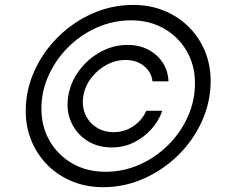

<svg xmlns="http://www.w3.org/2000/svg" viewBox="-20 -759 941 790"><path d="M260.7 -363.3Q270.5 -421.9 306.4 -469.7Q342.3 -517.6 394.5 -545.9Q446.8 -574.2 504.9 -574.2Q552.7 -574.2 590.1 -554.7Q627.4 -535.2 649.4 -501.5Q671.4 -467.8 673.3 -424.3H607.4Q603 -462.9 572.3 -487.5Q541.5 -512.2 496.6 -512.2Q455.6 -512.2 418.5 -492.2Q381.3 -472.2 355.5 -438.5Q329.6 -404.8 322.8 -363.3Q316.4 -322.8 330.8 -289.1Q345.2 -255.4 376 -235.4Q406.7 -215.3 447.3 -215.3Q492.7 -215.3 528.6 -239.7Q564.5 -264.2 582 -303.2H647.9Q632.3 -259.8 601.1 -225.6Q569.8 -191.4 528.6 -171.9Q487.3 -152.3 439.5 -152.3Q381.3 -152.3 337.4 -180.9Q293.5 -209.5 272.5 -257.3Q251.5 -305.2 260.7 -363.3ZM404.3 11.2Q335.4 11.2 277.1 -12.7Q218.8 -36.6 176 -79.3Q133.3 -122.1 109.6 -179.2Q85.9 -236.3 85.9 -302.2Q85.9 -388.7 121.6 -467.3Q157.2 -545.9 219.2 -607.2Q281.2 -668.5 360.8 -703.6Q440.4 -738.8 528.3 -738.8Q597.2 -738.8 655.5 -714.8Q713.9 -690.9 756.6 -648.4Q799.3 -606 823 -549.1Q846.7 -492.2 846.7 -425.8Q846.7 -339.4 811 -260.5Q775.4 -181.6 713.4 -120.6Q651.4 -59.6 571.8 -24.2Q492.2 11.2 404.3 11.2ZM413.6 -52.2Q487.3 -52.2 553.7 -81.5Q620.1 -110.8 671.6 -161.9Q723.1 -212.9 752.7 -278.6Q782.2 -344.2 782.2 -416.5Q782.2 -490.2 748.3 -548.8Q714.4 -607.4 655 -641.4Q595.7 -675.3 519.5 -675.3Q445.8 -675.3 379.4 -646Q313 -616.7 261.5 -565.7Q210 -514.6 180.2 -449.2Q150.4 -383.8 150.4 -311.5Q150.4 -237.8 184.3 -179.2Q218.3 -120.6 277.6 -86.4Q336.9 -52.2 413.6 -52.2Z"/></svg>

Font: Inter 20pt Light
Style: Italic
Weight: 300
Italic angle: -9.3988°
Version: Version 4.001;git-66647c0bb